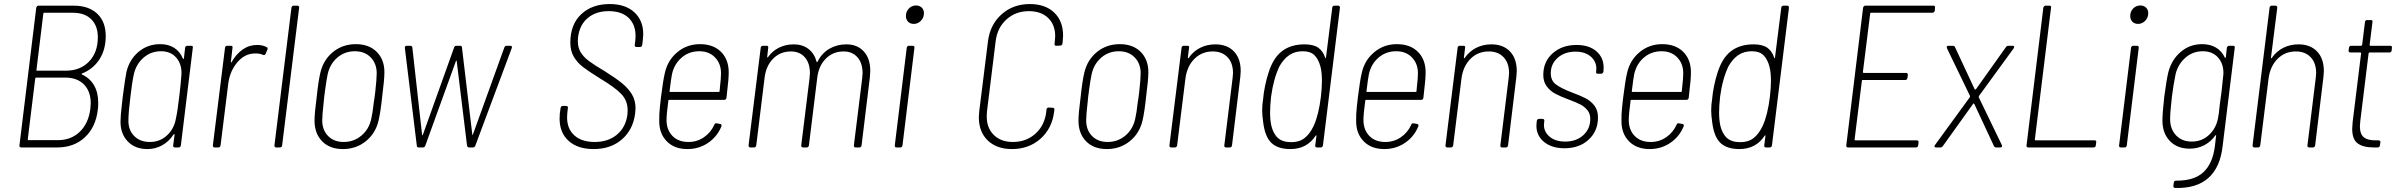

<svg xmlns="http://www.w3.org/2000/svg" viewBox="-20 -728 11838 948"><path d="M385 -360Q424 -342 444.5 -306.5Q465 -271 465 -221Q465 -199 463 -187Q453 -100 399 -50Q345 0 263 0H84Q80 0 77.5 -3Q75 -6 76 -10L159 -690Q160 -694 163 -697Q166 -700 170 -700H344Q418 -700 460 -660.5Q502 -621 502 -550Q502 -483 471 -435Q440 -387 385 -365Q380 -363 385 -360ZM194 -661 160 -383Q159 -382 160 -380.5Q161 -379 163 -379H305Q376 -379 419.5 -424Q463 -469 463 -544Q463 -601 430.5 -633Q398 -665 340 -665H198Q194 -665 194 -661ZM426 -190Q428 -210 428 -218Q428 -277 394.5 -311Q361 -345 301 -345H159Q156 -345 154 -341L117 -40Q117 -36 121 -36H266Q331 -36 374 -77.5Q417 -119 426 -190Z M905 -502H924Q934 -502 932 -492L873 -10Q871 0 862 0H844Q839 0 836.5 -3Q834 -6 835 -10L842 -63Q842 -66 840.5 -66Q839 -66 837 -64Q815 -30 781.5 -11Q748 8 708 8Q647 8 611 -29.5Q575 -67 575 -127Q575 -156 582 -214L586 -250Q598 -342 604 -371Q618 -433 663.5 -471.5Q709 -510 771 -510Q812 -510 840.5 -491.5Q869 -473 883 -439Q885 -437 886.5 -437Q888 -437 888 -440L894 -492Q896 -502 905 -502ZM865 -251Q873 -316 876 -362Q878 -411 850.5 -443Q823 -475 775 -475Q725 -475 688.5 -443Q652 -411 641 -362Q632 -322 624 -251Q614 -172 614 -132Q614 -85 643 -56Q672 -27 720 -27Q769 -27 804 -59Q839 -91 848 -140Q857 -180 865 -251Z M1295 -496 1299 -494Q1303 -490 1301 -484L1299 -480L1292 -463Q1287 -453 1279 -457Q1262 -465 1237 -464Q1188 -463 1151.5 -420Q1115 -377 1107 -315L1069 -10Q1067 0 1058 0H1040Q1031 0 1031 -10L1091 -492Q1091 -496 1094 -499Q1097 -502 1101 -502H1120Q1130 -502 1128 -492L1120 -423Q1119 -420 1121 -419.5Q1123 -419 1124 -422Q1146 -461 1178 -483.5Q1210 -506 1249 -506Q1277 -506 1295 -496Z M1335 -10 1419 -690Q1421 -700 1430 -700H1448Q1453 -700 1455.5 -697Q1458 -694 1457 -690L1373 -10Q1373 -6 1370 -3Q1367 0 1362 0H1344Q1335 0 1335 -10Z M1533 -132Q1533 -170 1544 -252Q1552 -329 1562 -370Q1577 -433 1624.5 -471.5Q1672 -510 1737 -510Q1802 -510 1840 -472Q1878 -434 1878 -372Q1878 -335 1867 -251Q1859 -174 1849 -132Q1834 -69 1786 -30.5Q1738 8 1673 8Q1608 8 1570.5 -30.5Q1533 -69 1533 -132ZM1813 -141Q1820 -171 1825 -218L1830 -251L1833 -276Q1840 -339 1840 -366Q1840 -414 1810.5 -444.5Q1781 -475 1732 -475Q1682 -475 1645.5 -443.5Q1609 -412 1598 -362Q1592 -334 1585 -282L1581 -251L1578 -221Q1571 -160 1571 -134Q1571 -86 1600 -56.5Q1629 -27 1677 -27Q1727 -27 1764.5 -58.5Q1802 -90 1813 -141Z M2038 -9 1979 -491V-493Q1979 -502 1988 -502H2006Q2010 -502 2013 -499.5Q2016 -497 2016 -493L2064 -63Q2065 -60 2066 -60Q2067 -60 2068 -63L2222 -493Q2223 -497 2226 -499.5Q2229 -502 2233 -502H2252Q2261 -502 2261 -493L2312 -64Q2312 -61 2313 -61Q2314 -61 2315 -64L2470 -493Q2473 -502 2482 -502H2500Q2510 -502 2507 -491L2327 -9Q2324 0 2315 0H2296Q2288 0 2286 -9L2235 -426Q2234 -429 2233 -429Q2232 -429 2231 -426L2080 -9Q2077 0 2068 0H2048Q2038 0 2038 -9Z M2743 -142Q2743 -159 2744 -167L2748 -195Q2750 -205 2759 -205H2775Q2780 -205 2782.5 -202Q2785 -199 2784 -195L2781 -170Q2780 -162 2780 -148Q2780 -92 2816 -59.5Q2852 -27 2916 -27Q2983 -27 3026.5 -63.5Q3070 -100 3078 -163Q3079 -170 3079 -183Q3079 -231 3047.5 -264Q3016 -297 2939 -343Q2886 -376 2858 -397.5Q2830 -419 2813 -448Q2796 -477 2796 -517Q2796 -607 2849.5 -657.5Q2903 -708 2990 -708Q3068 -708 3112 -667.5Q3156 -627 3156 -559Q3156 -551 3154 -531L3151 -506Q3149 -496 3140 -496H3122Q3118 -496 3115.5 -499Q3113 -502 3114 -506L3117 -529Q3118 -536 3118 -551Q3118 -607 3083.5 -640Q3049 -673 2985 -673Q2923 -673 2882.5 -639.5Q2842 -606 2834 -544Q2833 -537 2833 -525Q2833 -493 2847 -470Q2861 -447 2887.5 -427Q2914 -407 2965 -377Q3021 -342 3052 -316.5Q3083 -291 3100.5 -261.5Q3118 -232 3118 -193Q3118 -186 3116 -168Q3106 -88 3051 -40Q2996 8 2911 8Q2832 8 2787.5 -32.5Q2743 -73 2743 -142Z M3507 -112Q3510 -121 3519 -119L3536 -116Q3545 -114 3542 -104Q3521 -53 3476 -22.5Q3431 8 3374 8Q3310 8 3272.5 -30Q3235 -68 3235 -129Q3234 -162 3238.5 -202.5Q3243 -243 3244 -251Q3254 -332 3263 -369Q3277 -431 3324.5 -470.5Q3372 -510 3436 -510Q3502 -510 3540 -472Q3578 -434 3578 -371Q3578 -337 3570 -273L3567 -245Q3565 -235 3556 -235H3284Q3280 -235 3280 -231Q3271 -164 3271 -136Q3271 -87 3300 -57Q3329 -27 3379 -27Q3422 -27 3456 -50.5Q3490 -74 3507 -112ZM3298 -362Q3294 -344 3286 -278Q3285 -274 3289 -274H3529Q3533 -274 3533 -278L3535 -300Q3540 -342 3540 -366Q3540 -414 3510.5 -444.5Q3481 -475 3433 -475Q3382 -475 3345.5 -443.5Q3309 -412 3298 -362Z M4277 -378Q4277 -369 4275 -347L4234 -10Q4232 0 4223 0H4205Q4196 0 4196 -10L4237 -341Q4239 -359 4239 -366Q4239 -417 4213.5 -445.5Q4188 -474 4145 -474Q4093 -474 4057.5 -438.5Q4022 -403 4015 -343L3974 -10Q3972 0 3963 0H3945Q3936 0 3936 -10L3977 -341Q3979 -359 3979 -366Q3979 -417 3953.5 -445.5Q3928 -474 3885 -474Q3833 -474 3797.5 -438.5Q3762 -403 3755 -343L3714 -10Q3712 0 3703 0H3685Q3676 0 3676 -10L3736 -492Q3736 -496 3739 -499Q3742 -502 3746 -502H3765Q3775 -502 3773 -492L3768 -447Q3767 -444 3768.5 -444Q3770 -444 3772 -446Q3794 -477 3827 -493Q3860 -509 3899 -509Q3942 -509 3971.5 -486.5Q4001 -464 4012 -423Q4014 -418 4017 -424Q4038 -466 4075.5 -487.5Q4113 -509 4159 -509Q4213 -509 4245 -474Q4277 -439 4277 -378Z M4453 -649Q4453 -671 4467.5 -686Q4482 -701 4503 -701Q4520 -701 4531 -690.5Q4542 -680 4542 -663Q4542 -641 4527 -625.5Q4512 -610 4492 -610Q4474 -610 4463.5 -621Q4453 -632 4453 -649ZM4398 -10 4457 -492Q4459 -502 4468 -502H4487Q4491 -502 4493.5 -499Q4496 -496 4495 -492L4436 -10Q4434 0 4425 0H4406Q4402 0 4399.5 -3Q4397 -6 4398 -10Z M4813 -149Q4813 -159 4815 -179L4858 -523Q4868 -606 4925 -657Q4982 -708 5065 -708Q5141 -708 5185 -666Q5229 -624 5229 -552Q5229 -543 5227 -523L5226 -513Q5224 -503 5215 -503L5195 -502Q5186 -502 5187 -511L5188 -524Q5190 -542 5190 -549Q5190 -606 5155 -639.5Q5120 -673 5060 -673Q4995 -673 4949.5 -632Q4904 -591 4896 -524L4853 -176Q4852 -168 4852 -153Q4852 -96 4887 -61.5Q4922 -27 4981 -27Q5047 -27 5092.5 -68Q5138 -109 5146 -176L5147 -188Q5149 -197 5158 -197L5177 -196Q5182 -196 5184.5 -193Q5187 -190 5186 -186L5185 -178Q5175 -94 5117.5 -43Q5060 8 4977 8Q4901 8 4857 -34.5Q4813 -77 4813 -149Z M5305 -132Q5305 -170 5316 -252Q5324 -329 5334 -370Q5349 -433 5396.5 -471.5Q5444 -510 5509 -510Q5574 -510 5612 -472Q5650 -434 5650 -372Q5650 -335 5639 -251Q5631 -174 5621 -132Q5606 -69 5558 -30.5Q5510 8 5445 8Q5380 8 5342.5 -30.5Q5305 -69 5305 -132ZM5585 -141Q5592 -171 5597 -218L5602 -251L5605 -276Q5612 -339 5612 -366Q5612 -414 5582.5 -444.5Q5553 -475 5504 -475Q5454 -475 5417.5 -443.5Q5381 -412 5370 -362Q5364 -334 5357 -282L5353 -251L5350 -221Q5343 -160 5343 -134Q5343 -86 5372 -56.5Q5401 -27 5449 -27Q5499 -27 5536.5 -58.5Q5574 -90 5585 -141Z M6106 -377Q6106 -368 6104 -348L6063 -10Q6061 0 6052 0H6033Q6029 0 6026.5 -3Q6024 -6 6025 -10L6066 -343Q6068 -359 6068 -367Q6068 -417 6041 -445.5Q6014 -474 5968 -474Q5914 -474 5877.5 -437.5Q5841 -401 5833 -340L5792 -10Q5790 0 5781 0H5763Q5754 0 5754 -10L5814 -492Q5814 -496 5817 -499Q5820 -502 5824 -502H5843Q5853 -502 5851 -492L5845 -444Q5845 -441 5846.5 -440.5Q5848 -440 5849 -442Q5872 -475 5906 -492Q5940 -509 5981 -509Q6039 -509 6072.5 -474Q6106 -439 6106 -377Z M6569 -700H6587Q6596 -700 6596 -690L6512 -10Q6510 0 6501 0H6483Q6478 0 6475.5 -3Q6473 -6 6474 -10L6480 -57Q6480 -60 6478.5 -60Q6477 -60 6476 -58Q6433 8 6351 8Q6290 8 6258 -22Q6226 -52 6217 -124Q6212 -159 6212 -183Q6212 -212 6217 -242Q6219 -269 6226.5 -305Q6234 -341 6243 -368Q6266 -442 6310 -475.5Q6354 -509 6421 -509Q6466 -509 6489.5 -492Q6513 -475 6523 -443Q6524 -440 6525.5 -440.5Q6527 -441 6527 -444L6558 -690Q6558 -694 6561 -697Q6564 -700 6569 -700ZM6502 -251Q6507 -296 6507 -329Q6507 -370 6500 -398Q6490 -436 6470 -455.5Q6450 -475 6413 -475Q6374 -475 6346.5 -456.5Q6319 -438 6298 -402Q6268 -340 6256 -251Q6251 -204 6251 -172Q6251 -137 6257 -108Q6267 -67 6290 -46.5Q6313 -26 6356 -26Q6395 -26 6421 -46Q6447 -66 6466 -106Q6491 -160 6502 -251Z M6948 -112Q6951 -121 6960 -119L6977 -116Q6986 -114 6983 -104Q6962 -53 6917 -22.5Q6872 8 6815 8Q6751 8 6713.5 -30Q6676 -68 6676 -129Q6675 -162 6679.5 -202.5Q6684 -243 6685 -251Q6695 -332 6704 -369Q6718 -431 6765.5 -470.5Q6813 -510 6877 -510Q6943 -510 6981 -472Q7019 -434 7019 -371Q7019 -337 7011 -273L7008 -245Q7006 -235 6997 -235H6725Q6721 -235 6721 -231Q6712 -164 6712 -136Q6712 -87 6741 -57Q6770 -27 6820 -27Q6863 -27 6897 -50.5Q6931 -74 6948 -112ZM6739 -362Q6735 -344 6727 -278Q6726 -274 6730 -274H6970Q6974 -274 6974 -278L6976 -300Q6981 -342 6981 -366Q6981 -414 6951.5 -444.5Q6922 -475 6874 -475Q6823 -475 6786.5 -443.5Q6750 -412 6739 -362Z M7469 -377Q7469 -368 7467 -348L7426 -10Q7424 0 7415 0H7396Q7392 0 7389.5 -3Q7387 -6 7388 -10L7429 -343Q7431 -359 7431 -367Q7431 -417 7404 -445.5Q7377 -474 7331 -474Q7277 -474 7240.5 -437.5Q7204 -401 7196 -340L7155 -10Q7153 0 7144 0H7126Q7117 0 7117 -10L7177 -492Q7177 -496 7180 -499Q7183 -502 7187 -502H7206Q7216 -502 7214 -492L7208 -444Q7208 -441 7209.5 -440.5Q7211 -440 7212 -442Q7235 -475 7269 -492Q7303 -509 7344 -509Q7402 -509 7435.5 -474Q7469 -439 7469 -377Z M7566 -107Q7566 -117 7567 -122L7568 -131Q7570 -141 7579 -141H7596Q7601 -141 7603.5 -138Q7606 -135 7605 -131L7604 -122Q7599 -83 7628 -56Q7657 -29 7708 -29Q7763 -29 7797.5 -60.5Q7832 -92 7832 -141Q7832 -167 7817.5 -184.5Q7803 -202 7782.5 -212.5Q7762 -223 7724 -237Q7684 -252 7659 -265.5Q7634 -279 7617 -301.5Q7600 -324 7600 -358Q7600 -424 7646.5 -465Q7693 -506 7764 -506Q7826 -506 7862 -475Q7898 -444 7898 -394Q7898 -383 7897 -377V-374Q7896 -370 7893 -367Q7890 -364 7886 -364H7869Q7859 -364 7861 -374V-377Q7862 -381 7862 -389Q7862 -425 7834 -449Q7806 -473 7759 -473Q7706 -473 7671.5 -443Q7637 -413 7637 -366Q7637 -330 7662.5 -311Q7688 -292 7740 -272Q7783 -256 7808.5 -243Q7834 -230 7852 -207Q7870 -184 7870 -148Q7870 -81 7824 -38.5Q7778 4 7705 4Q7642 4 7604 -27Q7566 -58 7566 -107Z M8258 -112Q8261 -121 8270 -119L8287 -116Q8296 -114 8293 -104Q8272 -53 8227 -22.5Q8182 8 8125 8Q8061 8 8023.5 -30Q7986 -68 7986 -129Q7985 -162 7989.5 -202.5Q7994 -243 7995 -251Q8005 -332 8014 -369Q8028 -431 8075.5 -470.5Q8123 -510 8187 -510Q8253 -510 8291 -472Q8329 -434 8329 -371Q8329 -337 8321 -273L8318 -245Q8316 -235 8307 -235H8035Q8031 -235 8031 -231Q8022 -164 8022 -136Q8022 -87 8051 -57Q8080 -27 8130 -27Q8173 -27 8207 -50.5Q8241 -74 8258 -112ZM8049 -362Q8045 -344 8037 -278Q8036 -274 8040 -274H8280Q8284 -274 8284 -278L8286 -300Q8291 -342 8291 -366Q8291 -414 8261.5 -444.5Q8232 -475 8184 -475Q8133 -475 8096.5 -443.5Q8060 -412 8049 -362Z M8786 -700H8804Q8813 -700 8813 -690L8729 -10Q8727 0 8718 0H8700Q8695 0 8692.5 -3Q8690 -6 8691 -10L8697 -57Q8697 -60 8695.5 -60Q8694 -60 8693 -58Q8650 8 8568 8Q8507 8 8475 -22Q8443 -52 8434 -124Q8429 -159 8429 -183Q8429 -212 8434 -242Q8436 -269 8443.5 -305Q8451 -341 8460 -368Q8483 -442 8527 -475.5Q8571 -509 8638 -509Q8683 -509 8706.5 -492Q8730 -475 8740 -443Q8741 -440 8742.5 -440.5Q8744 -441 8744 -444L8775 -690Q8775 -694 8778 -697Q8781 -700 8786 -700ZM8719 -251Q8724 -296 8724 -329Q8724 -370 8717 -398Q8707 -436 8687 -455.5Q8667 -475 8630 -475Q8591 -475 8563.5 -456.5Q8536 -438 8515 -402Q8485 -340 8473 -251Q8468 -204 8468 -172Q8468 -137 8474 -108Q8484 -67 8507 -46.5Q8530 -26 8573 -26Q8612 -26 8638 -46Q8664 -66 8683 -106Q8708 -160 8719 -251Z M9522 -665H9218Q9214 -665 9214 -661L9178 -372Q9178 -368 9182 -368H9391Q9400 -368 9400 -358L9398 -343Q9396 -333 9387 -333H9177Q9173 -333 9173 -329L9137 -39Q9137 -35 9141 -35H9444Q9449 -35 9451.5 -32Q9454 -29 9453 -25L9451 -10Q9449 0 9440 0H9104Q9100 0 9097.5 -3Q9095 -6 9096 -10L9179 -690Q9180 -694 9183 -697Q9186 -700 9190 -700H9526Q9536 -700 9534 -690L9533 -675Q9532 -671 9529 -668Q9526 -665 9522 -665Z M9534 -12 9706 -248Q9707 -250 9707 -254L9593 -490Q9592 -492 9592 -495Q9592 -502 9601 -502H9622Q9630 -502 9633 -495L9730 -287Q9731 -286 9733 -286Q9735 -286 9736 -287L9884 -495Q9889 -502 9896 -502H9917Q9923 -502 9924.5 -498.5Q9926 -495 9923 -490L9751 -254Q9750 -252 9750 -248L9864 -12Q9865 -10 9865 -7Q9865 0 9856 0H9835Q9829 0 9825 -7L9728 -215Q9727 -217 9725 -217Q9723 -217 9722 -215L9573 -7Q9568 0 9561 0H9540Q9534 0 9532 -3.5Q9530 -7 9534 -12Z M9986 -10 10069 -690Q10070 -694 10073 -697Q10076 -700 10080 -700H10099Q10109 -700 10107 -690L10027 -39Q10027 -35 10031 -35H10322Q10332 -35 10330 -25L10328 -10Q10328 -6 10325 -3Q10322 0 10317 0H9994Q9990 0 9987.5 -3Q9985 -6 9986 -10Z M10498 -649Q10498 -671 10512.5 -686Q10527 -701 10548 -701Q10565 -701 10576 -690.5Q10587 -680 10587 -663Q10587 -641 10572 -625.5Q10557 -610 10537 -610Q10519 -610 10508.5 -621Q10498 -632 10498 -649ZM10443 -10 10502 -492Q10504 -502 10513 -502H10532Q10536 -502 10538.5 -499Q10541 -496 10540 -492L10481 -10Q10479 0 10470 0H10451Q10447 0 10444.5 -3Q10442 -6 10443 -10Z M10986 -502H11006Q11016 -502 11014 -492L10954 -5Q10942 99 10883.5 151Q10825 203 10720 200Q10711 200 10711 190L10713 174Q10715 164 10724 164Q10813 165 10859 122.5Q10905 80 10916 -6L10922 -58Q10923 -61 10921.5 -61Q10920 -61 10918 -59Q10896 -28 10863.5 -11Q10831 6 10791 6Q10730 6 10693.5 -32Q10657 -70 10657 -133Q10657 -169 10666 -250Q10677 -333 10686 -371Q10702 -433 10747 -471.5Q10792 -510 10853 -510Q10893 -510 10921.5 -493Q10950 -476 10965 -444Q10966 -442 10967.5 -442Q10969 -442 10970 -445L10975 -492Q10976 -496 10979 -499Q10982 -502 10986 -502ZM10940 -210Q10940 -209 10945 -248L10946 -254L10949 -277Q10955 -329 10958 -362Q10960 -411 10932.5 -443Q10905 -475 10856 -475Q10807 -475 10770.5 -443Q10734 -411 10722 -362Q10711 -308 10704 -252Q10695 -174 10695 -140Q10695 -91 10724 -60Q10753 -29 10802 -29Q10851 -29 10886 -61Q10921 -93 10931 -142Q10936 -165 10940 -210Z M11454 -377Q11454 -368 11452 -348L11411 -10Q11409 0 11400 0H11381Q11377 0 11374.5 -3Q11372 -6 11373 -10L11414 -343Q11416 -359 11416 -367Q11416 -417 11389 -445.5Q11362 -474 11316 -474Q11262 -474 11225.5 -437.5Q11189 -401 11181 -340L11140 -10Q11138 0 11129 0H11111Q11102 0 11102 -10L11186 -690Q11188 -700 11197 -700H11215Q11224 -700 11224 -690L11193 -444Q11193 -441 11194.5 -440.5Q11196 -440 11197 -442Q11220 -475 11254 -492Q11288 -509 11329 -509Q11387 -509 11420.5 -474Q11454 -439 11454 -377Z M11778 -469H11680Q11677 -469 11675 -465L11634 -131Q11632 -113 11632 -105Q11632 -66 11651 -50.5Q11670 -35 11709 -35H11725Q11729 -35 11731.5 -32Q11734 -29 11733 -25L11731 -10Q11729 0 11720 0H11700Q11648 0 11621 -20Q11594 -40 11594 -92Q11594 -100 11596 -124L11638 -465Q11638 -469 11634 -469H11585Q11576 -469 11576 -479L11578 -492Q11580 -502 11589 -502H11638Q11641 -502 11643 -506L11657 -619Q11657 -623 11660 -626Q11663 -629 11667 -629H11686Q11696 -629 11694 -619L11680 -506Q11680 -502 11684 -502H11782Q11792 -502 11790 -492L11789 -479Q11787 -469 11778 -469Z"/></svg>

Font: Barlow Semi Condensed ExLight
Style: Italic
Weight: 275
Width: 4
Italic angle: -7°
Designer: Jeremy Tribby
Foundry: Tribby Type
Version: Version 1.408